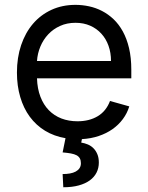

<svg xmlns="http://www.w3.org/2000/svg" viewBox="-20 -573 622 806"><path d="M321 25.6Q334.9 27.7 348.2 33.2Q361.5 38.7 371.8 48.8Q382.1 58.9 388.5 73.9Q394.9 88.8 394.9 109.4Q394.9 132.5 385.3 151.5Q375.7 170.5 357.1 184.1Q338.4 197.8 310.5 205.4Q282.7 213.1 245.7 213.1L242.9 157.7Q259.6 157.7 273.6 155.2Q287.6 152.7 297.8 147.2Q307.9 141.7 313.7 133.2Q319.6 124.6 319.6 112.2Q319.6 100.1 315.2 92Q310.7 83.8 301.5 78.8Q292.3 73.9 277.7 71.2Q263.1 68.5 242.9 66.8L255 7.1Q207 -1.1 169.2 -24.1Q131.4 -47.2 105.1 -82.9Q78.8 -118.6 65 -165.7Q51.1 -212.7 51.1 -268.5Q51.1 -331.3 68.7 -383.5Q86.3 -435.7 118.6 -473.4Q150.9 -511 196.2 -531.8Q241.5 -552.6 296.9 -552.6Q325.3 -552.6 353.7 -546.5Q382.1 -540.5 408.2 -527Q434.3 -513.5 456.7 -492.4Q479 -471.2 495.7 -440.9Q512.4 -410.5 521.8 -370.6Q531.2 -330.6 531.2 -279.8V-244.3H135.3Q136.7 -200.6 149.7 -166.9Q162.6 -133.2 185 -110.3Q207.4 -87.4 237.9 -75.6Q268.5 -63.9 305.4 -63.9Q354.8 -63.9 390.3 -85.2Q425.8 -106.5 441.8 -149.1L522.7 -126.4Q513.8 -97.3 495.7 -73Q477.6 -48.7 452.1 -30.7Q426.5 -12.8 394.2 -2Q361.9 8.9 323.9 11ZM446 -316.8Q446 -351.6 435.5 -380.9Q425.1 -410.2 405.5 -431.6Q386 -453.1 358.5 -465.2Q331 -477.3 296.9 -477.3Q261 -477.3 232.1 -464.1Q203.1 -451 182.4 -428.8Q161.6 -406.6 149.5 -377.7Q137.4 -348.7 135.3 -316.8Z"/></svg>

Font: Fast_Sans-Dotted
Style: Regular
Weight: 400
Version: Version 3.018